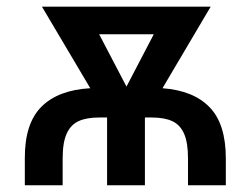

<svg xmlns="http://www.w3.org/2000/svg" viewBox="-20 -550 744 570"><path d="M53.7 0V-80.1Q53.2 -183.1 102.8 -232.9Q152.3 -282.7 248 -288.1L104.5 -530.3H605.5L462.4 -288.1Q554.7 -281.2 602.5 -231.4Q650.4 -181.6 650.4 -80.1V0H538.1V-80.1Q538.1 -126.5 526.6 -152.8Q515.1 -179.2 491.7 -190.2Q468.3 -201.2 429.7 -201.2H411.1L410.2 -199.7V0H297.9V-201.2H275.4Q236.8 -201.2 213.4 -190.4Q189.9 -179.7 178 -153.3Q166 -127 166 -80.1V0ZM355.5 -293 436.5 -448.2H274.4Z"/></svg>

Font: Pretendard Std Medium
Style: Regular
Weight: 500
Designer: Base glyphs from Inter by Rasmus Andersson; Hangeul glyphs from Noto Sans CJK(Source Han Sans) by Jang Soo-young and Kan
Foundry: Kil Hyung-jin
Version: Version 1.309